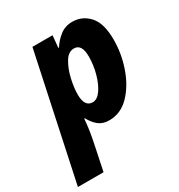

<svg xmlns="http://www.w3.org/2000/svg" viewBox="-224 -685 982 1051"><g transform="rotate(-30 266.5 -159.5)"><path d="M265 -121Q214 -121 214 -199Q214 -240 226 -293.5Q238 -347 262 -387.5Q286 -428 322 -428Q371 -428 371 -349Q371 -296 356.5 -243Q342 -190 318 -155.5Q294 -121 265 -121ZM-38 240H124L155 91Q165 44 170.5 8.5Q176 -27 179 -67H183Q201 -33 227 -11.5Q253 10 294 10Q367 10 421 -45.5Q475 -101 505 -186.5Q535 -272 535 -362Q535 -464 492.5 -511.5Q450 -559 386 -559Q342 -559 309 -533.5Q276 -508 254 -473H250L257 -549H130Z"/></g></svg>

Font: Noto Sans Display Extra
Style: Italic
Weight: 800
Italic angle: -12°
Designer: Monotype Design Team
Foundry: Monotype Imaging Inc.
Version: Version 1.900